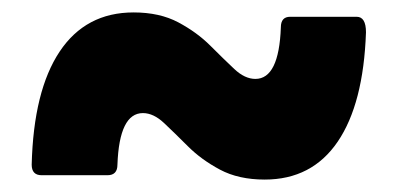

<svg xmlns="http://www.w3.org/2000/svg" viewBox="-20 -466 640 309"><path d="M406 -177Q364 -177 334 -193Q304 -209 282.5 -230.5Q261 -252 244 -268Q227 -284 210 -284Q172 -284 169 -201Q169 -184 153 -184H47Q31 -184 31 -201Q34 -320 76 -383Q118 -446 195 -446Q237 -446 267 -430Q297 -414 318.5 -392.5Q340 -371 357 -355Q374 -339 391 -339Q429 -339 432 -422Q432 -439 447 -439H554Q569 -439 569 -414Q565 -299 523.5 -238Q482 -177 406 -177Z"/></svg>

Font: LINE Seed Sans App ExtraBold
Style: Regular
Weight: 800
Designer: LINE VX Design & Dalton Maag Ltd & Sandoll Inc
Foundry: Dalton Maag Ltd
Version: Version 1.003